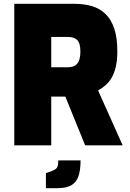

<svg xmlns="http://www.w3.org/2000/svg" viewBox="-20 -763 680 1008"><path d="M55 0V-743H372Q421 -743 462 -731Q503 -719 533 -690.5Q563 -662 579.5 -614Q596 -566 596 -493Q596 -447 588 -413Q580 -379 566.5 -355.5Q553 -332 534.5 -316Q516 -300 495 -288L624 0H427L323 -256Q314 -256 304.5 -256Q295 -256 286 -256Q277 -256 267.5 -256Q258 -256 249 -256V0ZM249 -410H337Q353 -410 365 -414.5Q377 -419 385.5 -429Q394 -439 398 -454.5Q402 -470 402 -492Q402 -514 398 -529Q394 -544 385.5 -552.5Q377 -561 365 -565Q353 -569 337 -569H249ZM221 225V146L247 137Q263 131 271.5 125Q280 119 283 108.5Q286 98 286 79H403Q403 130 392 162Q381 194 354.5 209.5Q328 225 282 225Z"/></svg>

Font: Exo Thin Black
Style: Regular
Weight: 900
Version: Version 2.000